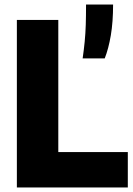

<svg xmlns="http://www.w3.org/2000/svg" viewBox="-20 -828 588 848"><path d="M54.5 0V-740H237.5V-156.5H544.5V0ZM345 -570Q350.5 -608 354 -643.5Q357.5 -679 358.8 -718.8Q360 -758.5 360 -808H479.5Q479.5 -731.5 469.5 -672.2Q459.5 -613 442.5 -570Z"/></svg>

Font: Encode Sans SC SemiCondensed ExtraBold
Style: Regular
Weight: 800
Width: 4
Designer: Multiple Designers
Foundry: Impallari Type
Version: Version 3.002